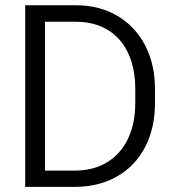

<svg xmlns="http://www.w3.org/2000/svg" viewBox="-20 -728 676 748"><path d="M583.8 -380.5V-327Q583.8 -228.3 544.8 -154.1Q505.8 -80 435 -40Q364.3 0 270.2 0H78.2V-707.5H276.2Q366.5 -707.5 436.1 -667Q505.8 -626.5 544.8 -552.5Q583.8 -478.5 583.8 -380.5ZM155.3 -63.3H270.2Q344.2 -63.3 397.5 -95.9Q450.7 -128.5 478.9 -188Q507 -247.5 507 -327V-381.5Q507 -462.2 479.2 -521.2Q451.5 -580.2 399.4 -611.7Q347.2 -643.2 276.2 -643.2H155.3Z"/></svg>

Font: FreesentationVF
Style: Regular
Weight: 400
Designer: glyphs from Roboto by Christian Robertson / Hangul glyphs from Noto Sans CJK(Source Han Sans) by Jang Soo-young and Kang
Foundry: PT&
Version: Version 2.001;Glyphs 3.3.1 (3343)